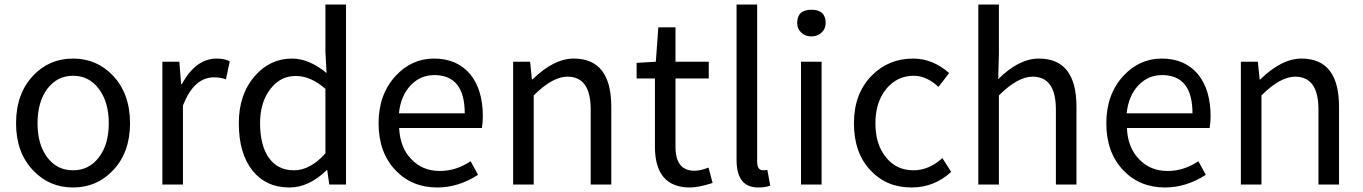

<svg xmlns="http://www.w3.org/2000/svg" viewBox="-20 -816 6026 849"><path d="M127 -62Q51 -141 51 -271Q51 -402 127 -482Q198 -557 303 -557Q408 -557 479 -482Q555 -402 555 -271Q555 -141 479 -62Q408 13 303 13Q198 13 127 -62ZM417 -120Q461 -177 461 -271Q461 -365 417 -423Q374 -481 303 -481Q233 -481 189 -423Q146 -365 146 -271Q146 -177 189 -120Q232 -63 303 -63Q374 -63 417 -120Z M698 -543H773L781 -444H784Q846 -557 938 -557Q973 -557 996 -545L979 -465Q956 -474 926 -474Q837 -474 789 -349V0H698Z M1097 -61Q1036 -137 1036 -271Q1036 -399 1107 -480Q1174 -557 1271 -557Q1347 -557 1424 -493L1419 -587V-796H1510V0H1436L1427 -64H1425Q1346 13 1260 13Q1157 13 1097 -61ZM1419 -138V-423Q1355 -480 1287 -480Q1220 -480 1176 -423Q1130 -364 1130 -272Q1130 -173 1169 -118Q1208 -63 1280 -63Q1352 -63 1419 -138Z M1730 -62Q1654 -141 1654 -271Q1654 -398 1729 -480Q1800 -557 1899 -557Q2001 -557 2059 -488Q2115 -420 2115 -302Q2115 -276 2111 -250H1745Q1749 -163 1799 -112Q1848 -60 1925 -60Q1997 -60 2061 -103L2094 -43Q2007 13 1914 13Q1802 13 1730 -62ZM2035 -315Q2035 -484 1900 -484Q1840 -484 1797 -440Q1752 -393 1744 -315Z M2249 -543H2324L2332 -465H2335Q2429 -557 2517 -557Q2683 -557 2683 -344V0H2592V-332Q2592 -477 2489 -477Q2423 -477 2340 -394V0H2249Z M2876 -168V-469H2795V-538L2880 -543L2891 -695H2967V-543H3114V-469H2967V-166Q2967 -61 3051 -61Q3077 -61 3113 -75L3131 -7Q3069 13 3031 13Q2876 13 2876 -168Z M3237 -108V-796H3328V-102Q3328 -63 3354 -63Q3363 -63 3373 -65L3386 5Q3365 13 3333 13Q3237 13 3237 -108Z M3522 -543H3613V0H3522ZM3523 -672Q3505 -689 3505 -714Q3505 -773 3568 -773Q3631 -773 3631 -714Q3631 -689 3613 -672Q3595 -655 3568 -655Q3541 -655 3523 -672Z M3830 -62Q3756 -139 3756 -271Q3756 -402 3835 -482Q3909 -557 4018 -557Q4104 -557 4177 -493L4130 -432Q4076 -481 4021 -481Q3947 -481 3899 -423Q3851 -364 3851 -271Q3851 -177 3898 -120Q3944 -63 4019 -63Q4088 -63 4147 -117L4186 -56Q4111 13 4011 13Q3900 13 3830 -62Z M4306 -796H4397V-578L4394 -466Q4485 -557 4574 -557Q4740 -557 4740 -344V0H4649V-332Q4649 -477 4546 -477Q4480 -477 4397 -394V0H4306Z M4948 -62Q4872 -141 4872 -271Q4872 -398 4947 -480Q5018 -557 5117 -557Q5219 -557 5277 -488Q5333 -420 5333 -302Q5333 -276 5329 -250H4963Q4967 -163 5017 -112Q5066 -60 5143 -60Q5215 -60 5279 -103L5312 -43Q5225 13 5132 13Q5020 13 4948 -62ZM5253 -315Q5253 -484 5118 -484Q5058 -484 5015 -440Q4970 -393 4962 -315Z M5467 -543H5542L5550 -465H5553Q5647 -557 5735 -557Q5901 -557 5901 -344V0H5810V-332Q5810 -477 5707 -477Q5641 -477 5558 -394V0H5467Z"/></svg>

Font: Noto Sans Tobesmart edit
Style: Regular
Weight: 400
Designer: Ryoko NISHIZUKA  (kana & ideographs); Paul D. Hunt (Latin, Greek & Cyrillic); Wenlong ZHANG  (bopomofo); Sandoll Communi
Foundry: Adobe Systems Incorporated
Version: Version 1.005 Oct 7, 2021